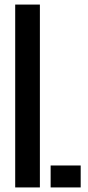

<svg xmlns="http://www.w3.org/2000/svg" viewBox="-20 -820 386 840"><path d="M46.5 0V-800H154.5V0ZM201.5 0V-96H333V0Z"/></svg>

Font: Big Shoulders Stencil Display
Style: Bold
Weight: 700
Designer: Patric King
Foundry: XO Type Co
Version: Version 1.000